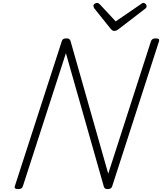

<svg xmlns="http://www.w3.org/2000/svg" viewBox="-20 -1277 1107 1311"><path d="M103 14Q75 14 81 -5L402 -996Q405 -1006 412 -1010.5Q419 -1015 433 -1015Q445 -1015 451 -1011.5Q457 -1008 461 -999L719 -91L1011 -996Q1015 -1006 1022.5 -1010.5Q1030 -1015 1044 -1015Q1072 -1015 1066 -996L746 -5Q743 5 735.5 9.5Q728 14 716 14Q704 14 698 10.5Q692 7 689 -3L430 -914L136 -5Q133 5 125.5 9.5Q118 14 103 14ZM959 -1257Q968 -1257 974.5 -1250Q981 -1243 981 -1236Q981 -1230 979 -1226Q977 -1222 972 -1218L791 -1079Q782 -1072 775 -1069Q768 -1066 760 -1066Q753 -1066 747.5 -1069.5Q742 -1073 736 -1080L623 -1221Q621 -1226 619.5 -1230Q618 -1234 618 -1237Q618 -1246 626.5 -1251.5Q635 -1257 643 -1257Q649 -1257 653 -1254.5Q657 -1252 662 -1247L770 -1131L938 -1246Q946 -1252 950 -1254.5Q954 -1257 959 -1257Z"/></svg>

Font: Playwrite US Trad ExtraLight
Style: Regular
Weight: 250
Designer: Veronika Burian, José Scaglione
Foundry: TypeTogether
Version: Version 1.003